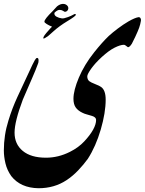

<svg xmlns="http://www.w3.org/2000/svg" viewBox="-20 -703 754 998"><path d="M712.4 -594.7Q709.5 -576.2 703.4 -559.1Q697.3 -542 682.9 -511.2Q668.5 -480.5 665.5 -476.1Q653.8 -457.5 645 -457.5Q638.7 -461.9 633.5 -466.1Q628.4 -470.2 624 -470.2Q605.5 -470.2 575.4 -455.1Q545.4 -439.9 509.5 -407Q473.6 -374 453.6 -345.5Q433.6 -316.9 433.6 -306.2Q433.6 -290 443.8 -281.2Q452.6 -274.4 475.3 -265.6Q498 -256.8 505.4 -251Q529.3 -234.4 529.3 -185.1Q529.3 -117.2 503.7 -29.5Q478 58.1 436.5 122.6Q415 152.3 386.5 182.4Q357.9 212.4 325.2 233.9Q262.2 275.4 180.2 275.4Q86.9 273.9 38.6 212.4Q16.6 181.2 8.3 146Q0 110.8 0 79.1Q0 39.1 5.9 0.5Q11.7 -38.1 23.9 -76.7Q43 -139.6 70.1 -198.2Q97.2 -256.8 114.3 -293L148.4 -366.2Q154.3 -378.4 160.9 -390.1Q167.5 -401.9 172.9 -401.9Q180.2 -401.9 180.4 -390.1Q180.7 -378.4 177.7 -372.6Q169.9 -351.6 164.1 -337.2Q158.2 -322.8 146.5 -295.7Q134.8 -268.6 121.1 -237.1Q107.4 -205.6 98.6 -185.1Q55.7 -70.8 55.7 -13.7Q55.7 46.4 98.4 81.5Q141.1 116.7 218.8 116.7Q283.2 116.7 343.3 86.4Q388.2 64 418.2 31.7Q448.2 -0.5 463.9 -28.8Q479.5 -57.1 479.5 -79.6Q479.5 -93.8 458.7 -100.3Q438 -106.9 428.7 -109.1Q419.4 -111.3 407.7 -117.2Q385.3 -127.9 373.5 -144.5Q361.8 -161.1 361.8 -189.5Q361.8 -232.9 389.9 -299.6Q418 -366.2 469.2 -430.7Q511.2 -483.4 545.4 -516.1Q564 -533.2 592.5 -554.7Q621.1 -576.2 647.9 -591.8Q681.2 -610.8 700.2 -613.8Q708 -613.8 710.9 -607.2Q713.9 -600.6 712.4 -594.7ZM223.1 -511.2Q210.9 -502.4 207 -502.7Q203.1 -502.9 206.5 -511Q210 -519 220.7 -531.5Q231.4 -543.9 244.1 -558.1L249.5 -563V-564.9Q236.3 -569.8 223.1 -577.9Q210 -585.9 210.9 -590.8Q211.4 -604 253.4 -645Q275.9 -669.9 276.4 -669.9Q294.9 -684.6 311.5 -682.6Q321.3 -681.6 328.6 -674.8Q335.9 -668 335 -658.2Q334.5 -651.4 328.9 -646.2Q323.2 -641.1 316.4 -641.6Q314.9 -641.6 308.3 -646.2Q301.8 -650.9 292.5 -651.4Q284.2 -652.8 273.4 -645.5Q262.7 -638.2 262.7 -634.3Q261.7 -623 273.9 -616.2Q286.1 -609.4 301.8 -607.4Q311.5 -606 333.5 -614.3Q347.7 -619.1 366.2 -629.4Q369.6 -631.3 372.1 -629.6Q374.5 -627.9 374.5 -626Q373.5 -619.1 330.6 -593.3Q287.6 -567.4 256.8 -539.3Q226.1 -511.2 223.1 -511.2Z"/></svg>

Font: IranNastaliq
Style: Regular
Weight: 400
Designer: Hossein Zahedi
Version: Version 1.5